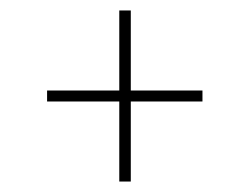

<svg xmlns="http://www.w3.org/2000/svg" viewBox="-20 -514 477 367"><path d="M230 -494V-341H367V-320H230V-167H208V-320H70V-341H208V-494Z"/></svg>

Font: Fira Sans Condensed Thin
Style: Regular
Weight: 250
Width: 3
Designer: Carrois Corporate & Edenspiekermann AG
Foundry: Carrois Corporate GbR & Edenspiekermann AG
Version: Version 4.203